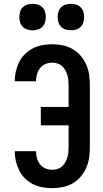

<svg xmlns="http://www.w3.org/2000/svg" viewBox="-20 -974 540 1002"><path d="M253 8Q227 8 201.5 3.5Q176 -1 153 -12.5Q130 -24 111 -42.5Q92 -61 80.5 -84Q69 -107 63 -132.5Q57 -158 57 -184V-185H168V-184Q168 -166 173 -148.5Q178 -131 189 -116.5Q200 -102 217.5 -95Q235 -88 253 -88Q266 -88 279.5 -92Q293 -96 303 -105Q313 -114 320 -126Q327 -138 331 -151Q335 -164 336.5 -177.5Q338 -191 338 -205V-320H193V-416H338V-530Q338 -544 336.5 -557.5Q335 -571 331 -584Q327 -597 320 -609Q313 -621 303 -630Q293 -639 279.5 -643Q266 -647 253 -647Q235 -647 217.5 -640Q200 -633 189 -618.5Q178 -604 173 -586.5Q168 -569 168 -551V-550H57V-551Q57 -577 63 -602.5Q69 -628 80.5 -651Q92 -674 111 -692.5Q130 -711 153 -722.5Q176 -734 201.5 -738.5Q227 -743 253 -743Q280 -743 307 -737.5Q334 -732 358 -718.5Q382 -705 400.5 -683.5Q419 -662 430 -637Q441 -612 445 -584.5Q449 -557 449 -530V-205Q449 -178 445 -150.5Q441 -123 430 -98Q419 -73 400.5 -51.5Q382 -30 358 -16.5Q334 -3 307 2.5Q280 8 253 8ZM350 -816Q336 -816 322.5 -820Q309 -824 299 -834Q289 -844 285 -857.5Q281 -871 281 -885Q281 -899 285 -912.5Q289 -926 299 -936Q309 -946 322.5 -950Q336 -954 350 -954Q364 -954 377.5 -950Q391 -946 401 -936Q411 -926 415 -912.5Q419 -899 419 -885Q419 -871 415 -857.5Q411 -844 401 -834Q391 -824 377.5 -820Q364 -816 350 -816ZM150 -816Q136 -816 122.5 -820Q109 -824 99 -834Q89 -844 85 -857.5Q81 -871 81 -885Q81 -899 85 -912.5Q89 -926 99 -936Q109 -946 122.5 -950Q136 -954 150 -954Q164 -954 177.5 -950Q191 -946 201 -936Q211 -926 215 -912.5Q219 -899 219 -885Q219 -871 215 -857.5Q211 -844 201 -834Q191 -824 177.5 -820Q164 -816 150 -816Z"/></svg>

Font: Iosevka Algr
Style: Bold
Weight: 700
Monospace: yes
Designer: Belleve Invis
Foundry: Belleve Invis
Version: Version 26.0.2; ttfautohint (v1.8.3)